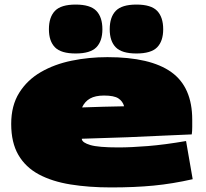

<svg xmlns="http://www.w3.org/2000/svg" viewBox="-20 -810 903 840"><path d="M466 10Q369 10 288.5 -3Q208 -16 150 -47Q92 -78 60.5 -132Q29 -186 29 -268Q29 -348 64 -404Q99 -460 158.5 -494.5Q218 -529 293.5 -544.5Q369 -560 450 -560Q638 -560 729.5 -494.5Q821 -429 821 -286Q821 -273 821 -254.5Q821 -236 819 -222Q762 -220 693 -216.5Q624 -213 537 -209.5Q450 -206 338 -203V-201Q340 -186 375 -175.5Q410 -165 498 -165Q553 -165 627 -171Q701 -177 794 -193L823 -26Q735 -6 652 2Q569 10 466 10ZM339 -340Q383 -342 431.5 -343Q480 -344 523 -345Q517 -367 498 -379.5Q479 -392 435 -392Q397 -392 374 -379Q351 -366 339 -340ZM577 -576Q513 -576 486.5 -603Q460 -630 460 -682Q460 -735 486.5 -762.5Q513 -790 577 -790Q641 -790 667.5 -762.5Q694 -735 694 -682Q694 -630 667.5 -603Q641 -576 577 -576ZM311 -576Q247 -576 220.5 -603Q194 -630 194 -682Q194 -735 220.5 -762.5Q247 -790 311 -790Q375 -790 401.5 -762.5Q428 -735 428 -682Q428 -630 401.5 -603Q375 -576 311 -576Z"/></svg>

Font: Georama ExtraExtended Black
Style: Regular
Weight: 900
Width: 8
Designer: Jean-Baptiste Levee
Foundry: Production Type
Version: Version 1.000